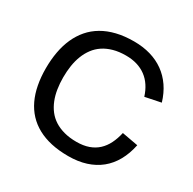

<svg xmlns="http://www.w3.org/2000/svg" viewBox="-154 -837 1008 1005"><g transform="rotate(30 350.5 -334.5)"><path d="M664.6 -475.6Q649.5 -525.8 623.4 -564Q597.2 -602.2 561 -628.2Q524.8 -654.2 479.1 -667.5Q433.5 -680.8 379.5 -680.8Q321.9 -680.8 275 -669.4Q228 -658 191.3 -636.3Q154.5 -614.6 127.8 -583.6Q101.1 -552.6 83.4 -513.3Q65.8 -474 57.3 -427.3Q48.8 -380.6 48.8 -327.8Q48.8 -274.8 57.6 -228.9Q66.3 -183 84.2 -145.2Q102.1 -107.4 129.3 -78.2Q156.5 -49.1 193.2 -29Q230 -8.9 276.4 1.5Q322.9 11.8 379.5 11.8Q438.6 11.8 486.1 -3.4Q533.6 -18.6 569.5 -47.7Q605.3 -76.8 629.3 -119.8Q653.2 -162.7 664.7 -218.3L567.5 -236Q559.1 -198.6 544.2 -168.6Q529.3 -138.7 506.7 -117.7Q484.1 -96.7 452.6 -85.5Q421.1 -74.3 379.5 -74.3Q337.9 -74.3 304.6 -83.3Q271.4 -92.2 245.9 -108.5Q220.5 -124.8 202.5 -148.1Q184.6 -171.4 173.2 -200.1Q161.7 -228.8 156.5 -262.3Q151.2 -295.9 151.2 -332.6Q151.2 -369.3 156.4 -403Q161.6 -436.6 173 -465.8Q184.3 -495 202.3 -519Q220.2 -543.1 245.7 -560Q271.1 -576.9 304.3 -586.2Q337.5 -595.6 379.5 -595.6Q416.7 -595.6 446.8 -586.4Q476.9 -577.3 500.8 -559.6Q524.7 -541.9 541.9 -515.9Q559.1 -489.9 569.8 -456.2Z"/></g></svg>

Font: SaysetthaMai Thin
Style: Regular
Weight: 100
Designer: John M. Durdin
Foundry: Lao Script for Windows
Version: Version 1.101